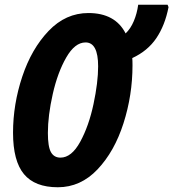

<svg xmlns="http://www.w3.org/2000/svg" viewBox="-20 -780 731 810"><path d="M35 -220Q35 -340 74 -457Q113 -574 185 -649.5Q257 -725 353 -725Q466 -725 510 -639Q531 -659 544.5 -691Q558 -723 563 -760H687L691 -750Q676 -673 639.5 -619Q603 -565 538 -535Q539 -526 539 -504Q539 -379 501 -260Q463 -141 391.5 -65.5Q320 10 224 10Q127 10 81 -45.5Q35 -101 35 -220ZM394 -500Q394 -601 341 -601Q296 -601 259.5 -537.5Q223 -474 202.5 -383Q182 -292 182 -219Q182 -161 195 -138Q208 -115 235 -115Q282 -115 318.5 -182Q355 -249 374.5 -341Q394 -433 394 -500Z"/></svg>

Font: Noto Sans Display Ex Bold Cond
Style: Italic
Weight: 800
Width: 3
Italic angle: -12°
Designer: Monotype Design team
Foundry: Monotype Imaging Inc.
Version: Version 1.000